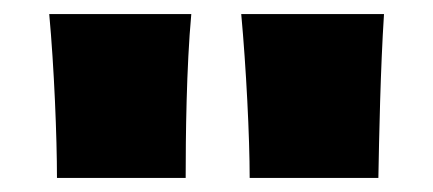

<svg xmlns="http://www.w3.org/2000/svg" viewBox="-20 -719 616 273"><path d="M61 -466H244C244 -524 245 -623 252 -699H50C57 -623 61 -524 61 -466ZM335 -466H518C519 -523 521 -622 526 -699H323C330 -623 335 -524 335 -466Z"/></svg>

Font: Coconat
Style: Bold
Weight: 900
Width: 8
Designer: Sara Lavazza
Foundry: Collletttivo
Version: Version 1.000;Glyphs 3.2 (3217)